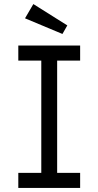

<svg xmlns="http://www.w3.org/2000/svg" viewBox="-20 -924 484 944"><path d="M70 0V-74H183V-626H70V-700H374V-626H261V-74H374V0ZM287 -757 103 -834 144 -904 311 -799Z"/></svg>

Font: Lexend Light
Style: Regular
Weight: 300
Designer: Bonnie Shaver-Troup, Thomas Jockin
Foundry: Lexend
Version: Version 1.007; ttfautohint (v1.8.3)